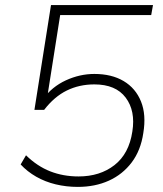

<svg xmlns="http://www.w3.org/2000/svg" viewBox="-20 -725 640 753"><path d="M285 8Q240 8 198.5 -2Q157 -12 122 -32Q87 -52 61 -80L82 -116Q126 -73 177 -53Q228 -33 288 -33Q372 -33 429 -77.5Q486 -122 499 -209Q512 -290 473 -342Q434 -394 350 -394Q291 -394 242 -370Q193 -346 153 -294H115L180 -705H580L573 -666H216L164 -336H148Q184 -385 238.5 -410Q293 -435 350 -435Q418 -435 465 -407Q512 -379 533 -327Q554 -275 542 -203Q532 -135 496.5 -88Q461 -41 407 -16.5Q353 8 285 8Z"/></svg>

Font: Mulish ExtraLight
Style: Italic
Weight: 200
Italic angle: -9°
Designer: Vernon Adams
Foundry: Vernon Adams
Version: Version 3.603